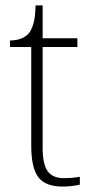

<svg xmlns="http://www.w3.org/2000/svg" viewBox="-20 -677 340 707"><path d="M210 10Q148 10 121.5 -24Q95 -58 95 -142V-504H17V-528Q59 -528 83 -551Q94 -562 102 -586.5Q110 -611 111 -657H137V-536H265V-504H137V-134Q137 -72 155.5 -46.5Q174 -21 215 -21Q245 -21 274 -26V3Q243 10 210 10Z"/></svg>

Font: Noto Serif Tamil ExtraLight
Style: Regular
Weight: 200
Designer: Indian Type Foundry, Tom Grace, and the Monotype Design Team
Foundry: Monotype Imaging Inc.
Version: Version 2.004; ttfautohint (v1.8.4.7-5d5b)